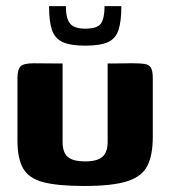

<svg xmlns="http://www.w3.org/2000/svg" viewBox="-20 -609 563 635"><path d="M187 -399V-140.3Q187 -104 204.6 -89.6Q222.2 -75.2 261.2 -75.2Q302.4 -75.2 319.2 -90.8Q336 -106.3 336 -139.2V-399Q337 -399 349.2 -399Q361.4 -399 376.8 -399.3Q392.3 -399.7 405.5 -399.7Q418.7 -399.7 421.7 -399.7Q444.9 -399.7 458.8 -397.5Q472.6 -395.3 479 -385.3Q485.3 -375.2 485.3 -349.7V-156.1Q485.3 -96.3 467.4 -60.6Q449.4 -24.9 400.3 -9.4Q351.2 6.1 258.5 6.1Q171.6 6.1 123.6 -6.4Q75.5 -18.9 56.6 -51.8Q37.7 -84.8 37.7 -144.8V-349.7Q37.7 -378.9 47.7 -389.3Q57.8 -399.7 91 -399.7Q115.3 -399.7 139 -399.3Q162.6 -399 187 -399ZM262.2 -458Q213.6 -458 187.4 -469.8Q161.2 -481.7 151.7 -510.4Q142.2 -539.1 142.2 -588.8H197.8Q197.8 -548.3 211.6 -531.3Q225.5 -514.2 262.2 -514.2Q302.8 -514.2 314.3 -531.9Q325.8 -549.7 325.8 -588.8H381.4Q381.4 -538.5 371.9 -509.7Q362.4 -481 336.7 -469.5Q311 -458 262.2 -458Z"/></svg>

Font: Genos Thin
Style: Regular
Weight: 100
Designer: Robert E. Leuschke
Foundry: Robert E. Leuschke
Version: Version 1.010